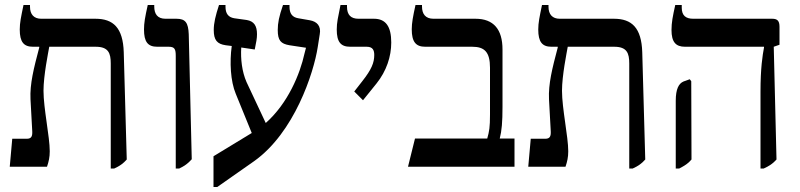

<svg xmlns="http://www.w3.org/2000/svg" viewBox="-20 -667 3202 768"><path d="M19 0H168C175 -21 179 -38 179 -62C179 -120 154 -233 154 -304C154 -365 173 -457 177 -480H363C414 -480 423 -454 423 -413V7H437C459 -3 473 -13 487 -29L475 -458C472 -556 433 -592 362 -592H145C116 -592 100 -609 100 -640V-647H74C64 -599 59 -576 59 -549C59 -499 75 -480 112 -480H137V-477C115 -394 99 -331 102 -270L109 -142C110 -121 105 -112 87 -112H29Z M683 7H697C718 -3 732 -13 747 -30L735 -530C733 -576 722 -592 686 -592H642C610 -592 597 -611 597 -641V-647H571C560 -598 556 -575 556 -549C556 -500 571 -480 609 -480H655C679 -480 683 -470 683 -443Z M834 81H849L996 -22C1157 -136 1235 -375 1251 -479L1259 -530C1265 -563 1248 -581 1219 -586L1173 -594C1149 -598 1138 -613 1138 -640V-647H1112C1096 -601 1091 -575 1091 -547C1091 -505 1103 -492 1138 -486L1204 -476L1198 -453C1180 -371 1132 -254 1043 -175L966 -339C948 -380 942 -431 945 -477L999 -469C1005 -499 1008 -513 1008 -530C1008 -564 996 -582 967 -587L917 -594C893 -598 882 -613 882 -640V-647H856C842 -604 835 -575 835 -547C835 -507 848 -491 883 -486L907 -483C898 -419 902 -342 923 -292L987 -135L834 -42Z M1432 -266 1486 -333C1526 -383 1545 -441 1545 -497C1545 -561 1523 -592 1476 -592H1414C1384 -592 1368 -607 1368 -640V-647H1342C1332 -597 1327 -577 1327 -549C1327 -499 1343 -480 1381 -480H1447C1472 -480 1477 -465 1477 -447C1477 -416 1466 -389 1429 -342L1397 -301Z M1612 0H2038V-113H1979C1987 -144 1990 -179 1990 -239V-469C1990 -550 1954 -592 1882 -592H1714C1682 -592 1668 -611 1668 -641V-647H1642C1632 -602 1627 -575 1627 -550C1627 -500 1643 -480 1681 -480H1869C1918 -480 1940 -459 1940 -396V-209C1940 -157 1937 -142 1929 -113H1640Z M2093 0H2242C2249 -21 2253 -38 2253 -62C2253 -120 2228 -233 2228 -304C2228 -365 2247 -457 2251 -480H2437C2488 -480 2497 -454 2497 -413V7H2511C2533 -3 2547 -13 2561 -29L2549 -458C2546 -556 2507 -592 2436 -592H2219C2190 -592 2174 -609 2174 -640V-647H2148C2138 -599 2133 -576 2133 -549C2133 -499 2149 -480 2186 -480H2211V-477C2189 -394 2173 -331 2176 -270L2183 -142C2184 -121 2179 -112 2161 -112H2103Z M3022 7H3035C3057 -3 3072 -13 3086 -29L3075 -480L3098 -488V-560C3098 -584 3089 -592 3069 -592H2753C2723 -592 2707 -605 2707 -636V-647H2681C2671 -602 2666 -577 2666 -547C2666 -499 2683 -480 2720 -480H3036V-477C3030 -445 3022 -394 3022 -301ZM2683 7H2697C2718 -4 2733 -13 2746 -29L2745 -342L2739 -350L2714 -341C2695 -333 2683 -311 2683 -264Z"/></svg>

Font: Noto Serif Hebrew SemiCondensed Medium
Style: Regular
Weight: 500
Width: 4
Designer: Monotype Design Team
Foundry: Monotype Imaging Inc.
Version: Version 2.004